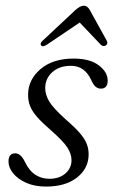

<svg xmlns="http://www.w3.org/2000/svg" viewBox="-20 -662 408 690"><path d="M157.5 -19.5Q193.5 -19.5 215.2 -38.8Q237 -58 237 -86.5Q237 -108 222.8 -130.8Q208.5 -153.5 165 -192Q132 -220.5 113.8 -241.2Q95.5 -262 88 -281.2Q80.5 -300.5 81 -323.5Q81.5 -376 125.8 -413.8Q170 -451.5 245 -451.5Q303 -451.5 335 -427.2Q367 -403 367 -372.5Q367 -343.5 342.5 -343.5Q332 -343.5 323.8 -350.2Q315.5 -357 307.5 -375Q284 -425.5 235 -425.5Q193 -425.5 167.8 -402.5Q142.5 -379.5 142.5 -345.5Q142.5 -322 156.5 -298Q170.5 -274 215.5 -233.5Q249.5 -204 267.5 -183Q285.5 -162 292.2 -143.8Q299 -125.5 298.5 -105Q297.5 -56 256.5 -23.8Q215.5 8.5 145 8.5Q104.5 8.5 74.2 -5Q44 -18.5 27.2 -39.2Q10.5 -60 10.5 -82Q11 -111 34.5 -111Q55 -111 70 -79.5Q85.5 -47.5 107.8 -33.5Q130 -19.5 157.5 -19.5ZM148.5 -501.5Q134 -492 128 -498.5Q122 -505.5 133.5 -516L250.5 -625.5Q268 -641.5 281 -641.5Q294.5 -641.5 303 -625.5L363.5 -516Q369.5 -505 360 -498.5Q351 -493 342 -501.5L266.5 -581Z"/></svg>

Font: Fraunces 72pt Soft Light
Style: Italic
Weight: 300
Italic angle: -16°
Version: Version 1.000;[b76b70a41]